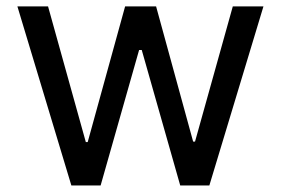

<svg xmlns="http://www.w3.org/2000/svg" viewBox="-20 -565 856 585"><path d="M197.4 0H286.6L403.8 -412.6H411.9L529.1 0H617.9L782.7 -545.5H689.3L574.2 -133.5H568.5L455.6 -545.5H361.2L247.2 -132.1H241.5L126.4 -545.5H33Z"/></svg>

Font: GiG Sans Text
Style: Regular
Weight: 400
Designer: Andreas Faust
Version: Version 1.100;FEAKit 1.0